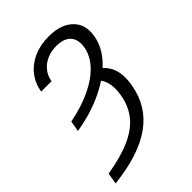

<svg xmlns="http://www.w3.org/2000/svg" viewBox="-222 -656 972 972"><g transform="rotate(-45 264.5 -170.0)"><path d="M74.2 -109.9 84.5 -167.5Q172.9 -184.6 240 -216.6Q307.1 -248.5 347.9 -292.5Q388.7 -336.4 397 -389.2Q404.3 -436 379.9 -463.9Q355.5 -491.7 300.8 -491.7Q264.2 -491.7 233.9 -478.5Q203.6 -465.3 183.6 -440.9Q163.6 -416.5 157.7 -382.3H83.5Q92.3 -434.6 122.6 -472.9Q152.8 -511.2 200.4 -532.2Q248 -553.2 308.6 -553.2Q394 -553.2 439.5 -509.3Q484.9 -465.3 472.2 -391.6Q461.4 -323.7 407.5 -266.4Q353.5 -209 267.6 -168.2Q181.6 -127.4 74.2 -109.9ZM313 -227.1 359.4 -266.1Q405.3 -241.7 424.1 -195.3Q442.9 -148.9 430.2 -78.6Q408.2 48.3 307.1 120.4Q206.1 192.4 21.5 212.9L31.2 152.8Q135.3 135.7 203.1 105.2Q271 74.7 308.1 27.8Q345.2 -19 356 -85Q364.7 -136.2 353.8 -172.9Q342.8 -209.5 313 -227.1Z"/></g></svg>

Font: Inter Light
Style: Italic
Weight: 300
Italic angle: -9.3988°
Designer: Rasmus Andersson
Foundry: rsms
Version: Version 4.001;git-66647c0bb